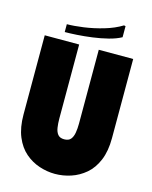

<svg xmlns="http://www.w3.org/2000/svg" viewBox="-128 -946 822 1040"><g transform="rotate(15 283.0 -426.0)"><path d="M531 -256V-700H338V-285Q338 -258 334 -234.5Q330 -211 318.5 -197Q307 -183 282 -183Q258 -183 246.5 -197Q235 -211 231.5 -234.5Q228 -258 228 -285V-700H35V-256Q35 -183 56.5 -131.5Q78 -80 114 -49Q150 -18 194 -3.5Q238 11 282 11Q327 11 371 -3.5Q415 -18 451.5 -49Q488 -80 509.5 -131.5Q531 -183 531 -256ZM436 -863 445 -861V-799Q416 -783 374.5 -772.5Q333 -762 288 -756Q243 -750 202.5 -747.5Q162 -745 135 -745V-789Q173 -789 227.5 -796.5Q282 -804 338 -820.5Q394 -837 436 -863Z"/></g></svg>

Font: Phudu Light Black
Style: Regular
Weight: 900
Version: Version 1.005;gftools[0.9.23]